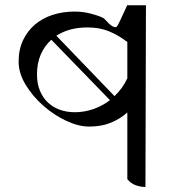

<svg xmlns="http://www.w3.org/2000/svg" viewBox="-20 -632 720 763"><path d="M558 111Q538 111 519 104Q500 97 486 80V-185Q458 -160 421 -144.5Q384 -129 334 -129Q292 -129 243 -152Q194 -175 152 -212Q110 -249 82 -295Q54 -341 54 -387Q54 -435 71.5 -472Q89 -509 119 -534.5Q149 -560 189.5 -573Q230 -586 276 -586Q310 -586 340 -578Q389 -565 396 -556Q431 -516 444 -526Q448 -528 486 -612L484 -611H560ZM277 -186Q315 -186 351 -198.5Q387 -211 417 -234L184 -474Q157 -450 142 -415.5Q127 -381 127 -336Q127 -300 138.5 -272Q150 -244 170 -225Q190 -206 217.5 -196Q245 -186 277 -186ZM486 -465Q451 -492 413.5 -507.5Q376 -523 327 -523Q255 -523 204 -490L435 -250Q451 -265 464 -283Q477 -301 486 -321Z"/></svg>

Font: umalayalam15
Style: Book
Weight: 400
Designer: Jelle Bosma - Monotype Design Team
Foundry: Monotype Imaging Inc.
Version: Version 2.003